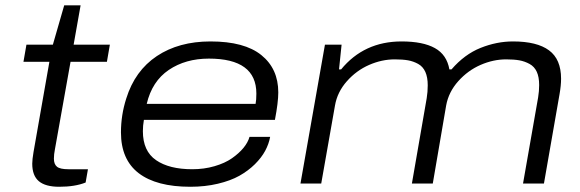

<svg xmlns="http://www.w3.org/2000/svg" viewBox="-20 -695 2198 727"><path d="M204.1 12.2Q152.3 12.2 127.2 -8.8Q102.1 -29.8 102.1 -75.2Q102.1 -90.8 106.9 -119.1L167 -460.9H68.8L80.1 -525.9H180.2L223.1 -674.8H285.2L258.8 -525.9H396L384.8 -460.9H247.1L188 -129.9Q184.1 -110.8 184.1 -94.2Q184.1 -73.2 195.8 -63.7Q207.5 -54.2 238.8 -54.2H313L304.2 -3.9Q264.2 12.2 204.1 12.2Z M700.7 12.2Q572.3 12.2 505.1 -39.3Q438 -90.8 438 -193.8Q438 -259.3 458 -321.8Q490.7 -427.2 574 -482.7Q657.2 -538.1 776.9 -538.1Q905.8 -538.1 969.7 -486.3Q1033.7 -434.6 1033.7 -345.2Q1033.7 -307.6 1021 -241.2H524.9Q521 -219.7 521 -198.2Q521 -123 570.8 -88.6Q620.6 -54.2 708 -54.2Q752.9 -54.2 792.2 -65.7Q831.5 -77.1 858.2 -95.7Q884.8 -114.3 901.9 -135Q918.9 -155.8 924.8 -176.8H1002.9Q998 -149.9 984.1 -124Q970.2 -98.1 945.1 -73.2Q919.9 -48.3 886.5 -29.5Q853 -10.7 804.9 0.7Q756.8 12.2 700.7 12.2ZM535.6 -301.8H947.8Q950.7 -315.9 950.7 -340.8Q950.7 -473.1 771 -473.1Q682.6 -473.1 619.1 -430.2Q555.7 -387.2 535.6 -301.8Z M1117.7 0 1210.4 -525.9H1273.4L1263.7 -432.1H1271.5Q1358.4 -538.1 1500.5 -538.1Q1581.5 -538.1 1626.7 -512.9Q1671.9 -487.8 1681.6 -432.1H1689.5Q1738.8 -489.3 1799.8 -513.7Q1860.8 -538.1 1922.4 -538.1Q2013.2 -538.1 2058.8 -504.4Q2104.5 -470.7 2104.5 -397Q2104.5 -371.1 2098.6 -337.9L2039.6 0H1960.4L2017.6 -326.2Q2021.5 -350.1 2021.5 -373Q2021.5 -403.3 2012.5 -423.1Q2003.4 -442.9 1985.1 -452.9Q1966.8 -462.9 1946.3 -466.6Q1925.8 -470.2 1896.5 -470.2Q1847.7 -470.2 1799.6 -449.2Q1751.5 -428.2 1715.1 -387.5Q1678.7 -346.7 1669.4 -295.9L1618.7 0H1539.6L1595.7 -323.2Q1599.6 -347.2 1599.6 -372.1Q1599.6 -402.3 1590.6 -422.6Q1581.5 -442.9 1563.5 -452.9Q1545.4 -462.9 1524.9 -466.6Q1504.4 -470.2 1474.6 -470.2Q1425.8 -470.2 1377.7 -449.2Q1329.6 -428.2 1293.5 -387.5Q1257.3 -346.7 1248.5 -295.9L1196.3 0Z"/></svg>

Font: Archivo Expanded Light
Style: Italic
Weight: 300
Width: 7
Italic angle: -10°
Designer: Hector Gatti
Foundry: Omnibus-Type
Version: Version 2.001